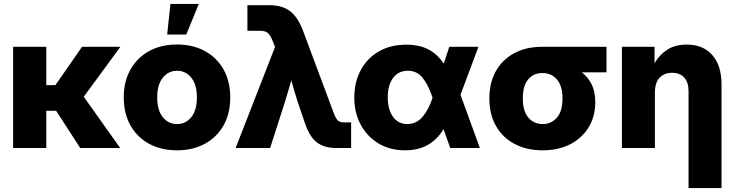

<svg xmlns="http://www.w3.org/2000/svg" viewBox="-20 -754 3742 978"><path d="M215.8 -515.6V-320.3H262.2L397.9 -515.6H593.3L406.7 -261.2L592.3 0H388.7L266.1 -189.5H215.8V0H46.9V-515.6Z M881.8 11.7Q800.8 11.7 739.7 -21.5Q678.7 -54.7 644.5 -115.2Q610.4 -175.8 610.4 -257.8Q610.4 -338.9 644.5 -399.7Q678.7 -460.4 739.7 -493.9Q800.8 -527.3 881.8 -527.3Q962.4 -527.3 1023.7 -493.9Q1085 -460.4 1118.9 -399.7Q1152.8 -338.9 1152.8 -257.8Q1152.8 -175.8 1118.9 -115.5Q1085 -55.2 1023.7 -21.7Q962.4 11.7 881.8 11.7ZM881.8 -122.1Q925.8 -122.1 954.3 -157.2Q982.9 -192.4 982.9 -257.8Q982.9 -323.2 954.3 -358.4Q925.8 -393.6 881.8 -393.6Q837.9 -393.6 809.3 -358.4Q780.8 -323.2 780.8 -257.8Q780.8 -192.4 809.1 -157.2Q837.4 -122.1 881.8 -122.1ZM831.5 -578.1 848.1 -733.9H992.7L928.7 -578.1Z M1180.2 0 1380.9 -514.6 1368.7 -545.9Q1357.9 -574.2 1344.5 -585.7Q1331.1 -597.2 1306.2 -597.2H1240.2V-727.5H1353.5Q1418 -727.5 1458 -696.8Q1498 -666 1523.9 -596.2L1678.7 -181.6Q1689 -153.8 1699.2 -142.1Q1709.5 -130.4 1735.8 -130.4H1768.6V0H1694.3Q1629.4 0 1592 -30.3Q1554.7 -60.5 1531.7 -131.3L1495.6 -237.3Q1487.3 -264.2 1479.2 -291Q1471.2 -317.9 1463.9 -344.7Q1456.1 -317.9 1448.2 -291Q1440.4 -264.2 1432.1 -237.3L1356 0Z M2043.9 11.7Q1966.3 11.7 1908 -23.4Q1849.6 -58.6 1817.1 -119.4Q1784.7 -180.2 1784.7 -256.8Q1784.7 -334.5 1816.9 -395.5Q1849.1 -456.5 1908.7 -491.5Q1968.3 -526.4 2049.8 -526.4Q2117.7 -526.4 2164.1 -501.2Q2210.4 -476.1 2240.2 -429.7L2268.6 -515.6H2417L2325.7 -271L2424.3 0H2273.4L2239.3 -96.2Q2174.8 11.7 2043.9 11.7ZM2183.1 -256.8 2182.6 -258.8Q2161.1 -322.8 2132.3 -358.2Q2103.5 -393.6 2057.6 -393.6Q2009.8 -393.6 1982.4 -357.2Q1955.1 -320.8 1955.1 -259.3Q1955.1 -196.3 1981.7 -159.2Q2008.3 -122.1 2054.7 -122.1Q2101.1 -122.1 2132.8 -159.4Q2164.6 -196.8 2183.1 -255.9Z M2744.1 11.7Q2663.1 11.7 2602.1 -20.3Q2541 -52.2 2506.8 -111.6Q2472.7 -170.9 2472.7 -252Q2472.7 -333 2506.1 -392.1Q2539.6 -451.2 2599.9 -483.4Q2660.2 -515.6 2741.2 -515.6H3069.3V-385.7H2943.4Q2975.1 -361.8 2993.7 -324.5Q3012.2 -287.1 3012.2 -233.4Q3012.2 -161.6 2978.8 -106.2Q2945.3 -50.8 2885 -19.5Q2824.7 11.7 2744.1 11.7ZM2744.1 -381.8H2741.2Q2697.3 -381.8 2670.2 -349.4Q2643.1 -316.9 2643.1 -252Q2643.1 -187.5 2671.4 -154.8Q2699.7 -122.1 2744.1 -122.1Q2788.1 -122.1 2816.7 -154.8Q2845.2 -187.5 2845.2 -252Q2845.2 -316.9 2816.7 -349.4Q2788.1 -381.8 2744.1 -381.8Z M3315.9 -280.3V0H3147.9V-515.6H3314V-432.1Q3339.8 -476.1 3379.9 -501.5Q3419.9 -526.9 3478 -526.9Q3562 -526.9 3608.6 -473.1Q3655.3 -419.4 3655.3 -324.2V204.1H3487.3V-289.1Q3487.3 -335 3465.3 -359.1Q3443.4 -383.3 3403.3 -383.3Q3363.8 -383.3 3339.8 -358.2Q3315.9 -333 3315.9 -280.3Z"/></svg>

Font: Inter Display ExtraBold
Style: Regular
Weight: 800
Designer: Rasmus Andersson
Foundry: rsms
Version: Version 4.000;git-a52131595